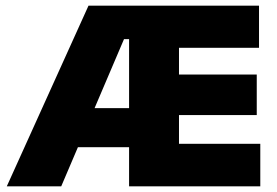

<svg xmlns="http://www.w3.org/2000/svg" viewBox="-20 -659 978 679"><path d="M4 0 293 -639H471.5L470.5 -520.5H418.5L196.5 0ZM171.5 -138.5V-276.5H458V-138.5ZM489 0V-150.5H900.5V0ZM436.5 0V-639H613V0ZM540.5 -252V-395.5H888V-252ZM489 -490V-639H896V-490Z"/></svg>

Font: Anek Latin ExtraBold
Style: Regular
Weight: 800
Designer: Yesha Goshar
Foundry: Ek Type
Version: Version 1.003